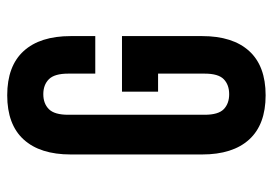

<svg xmlns="http://www.w3.org/2000/svg" viewBox="-132 -616 756 532"><g transform="rotate(-90 246.0 -350.0)"><path d="M258 -390H412V-168Q412 -83 370.5 -37.5Q329 8 248 8Q167 8 125.5 -37.5Q84 -83 84 -168V-532Q84 -617 125.5 -662.5Q167 -708 248 -708Q329 -708 370.5 -662.5Q412 -617 412 -532V-464H308V-539Q308 -577 292.5 -592.5Q277 -608 251 -608Q225 -608 209.5 -592.5Q194 -577 194 -539V-161Q194 -123 209.5 -108Q225 -93 251 -93Q277 -93 292.5 -108Q308 -123 308 -161V-290H258Z"/></g></svg>

Font: Bebas Neue Bold
Style: Regular
Weight: 700
Designer: Ryoichi Tsunekawa & LGV (GE)
Foundry: Free Software Foundation, Inc.
Version: Version 1.003 August 13, 2016